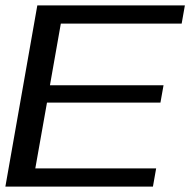

<svg xmlns="http://www.w3.org/2000/svg" viewBox="-25 -695 716 715"><path d="M-5 0 114 -675H663.5L651.5 -607H201.5L161 -377.5H584L572.5 -313H150L106.5 -68H556.5L544.5 0Z"/></svg>

Font: Anybody ExtraExpanded Regular
Style: Italic
Weight: 400
Width: 8
Italic angle: -10°
Designer: Tyler Finck
Foundry: Etcetera Type Company
Version: Version 1.010; ttfautohint (v1.8.3) -l 8 -r 50 -G 200 -x 14 